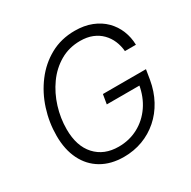

<svg xmlns="http://www.w3.org/2000/svg" viewBox="-165 -899 1067 1071"><g transform="rotate(-30 369.0 -363.5)"><path d="M336.9 9.8Q253.9 9.8 193.6 -25.6Q133.3 -61 101.1 -126Q68.8 -190.9 68.8 -279.8Q68.8 -365.7 95 -447.3Q121.1 -528.8 170.7 -594.2Q220.2 -659.7 290.5 -698.5Q360.8 -737.3 448.7 -737.3Q509.3 -737.3 556.9 -718.5Q604.5 -699.7 637.5 -666.5Q670.4 -633.3 687.7 -590.3Q705.1 -547.4 706.1 -499H635.3Q632.3 -534.7 618.9 -566.2Q605.5 -597.7 581.8 -621.8Q558.1 -646 524.4 -659.7Q490.7 -673.3 446.3 -673.3Q374.5 -673.3 316.9 -639.6Q259.3 -606 219 -549.6Q178.7 -493.2 157.2 -423.8Q135.7 -354.5 135.7 -283.2Q135.7 -174.8 190.9 -114.5Q246.1 -54.2 339.8 -54.2Q408.2 -54.2 465.1 -84.5Q522 -114.7 560.1 -169.9Q598.1 -225.1 610.4 -298.8L630.4 -292H398.9L409.2 -353H686.5L676.3 -290.5Q664.6 -222.2 634.5 -166.7Q604.5 -111.3 559.3 -71.8Q514.2 -32.2 457.8 -11.2Q401.4 9.8 336.9 9.8Z"/></g></svg>

Font: Inter 17pt Light
Style: Italic
Weight: 300
Italic angle: -9.3988°
Version: Version 4.001;git-66647c0bb